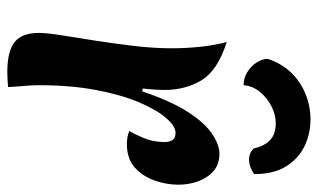

<svg xmlns="http://www.w3.org/2000/svg" viewBox="-192 -675 869 525"><g transform="rotate(90 242.5 -412.5)"><path d="M230 -367Q256 -445 286 -491.5Q316 -538 346 -558Q376 -578 400 -578Q429 -578 447.5 -562Q466 -546 475.5 -520.5Q485 -495 485 -466Q485 -433 473.5 -400.5Q462 -368 438 -346.5Q414 -325 374 -325Q364 -325 355 -326.5Q346 -328 338 -332Q347 -346 357 -370Q367 -394 368 -419Q370 -436 364.5 -447Q359 -458 343 -458Q325 -458 302.5 -432Q280 -406 259.5 -357.5Q239 -309 226 -240Q213 -171 213 -85Q213 -65 215 -44Q217 -23 218 0Q206 1 196 1.5Q186 2 177 2Q120 2 95 -18Q70 -38 70 -84Q70 -106 76.5 -146.5Q83 -187 91 -238Q99 -289 105.5 -343.5Q112 -398 112 -448Q112 -487 108 -525Q104 -563 95 -598Q173 -573 199.5 -529Q226 -485 226 -427Q226 -417 225 -401Q224 -385 222 -368ZM456 -673Q448 -667 437.5 -663Q427 -659 416 -659Q398 -659 386 -672Q379 -702 362.5 -717Q346 -732 317 -732Q294 -732 271 -720.5Q248 -709 231.5 -689Q215 -669 213 -644Q194 -644 177.5 -654Q161 -664 151 -679.5Q141 -695 141 -710Q153 -747 177.5 -773Q202 -799 236 -813Q270 -827 307 -827Q345 -827 379 -811Q413 -795 434.5 -761Q456 -727 456 -673Z"/></g></svg>

Font: Merienda
Style: Bold
Weight: 700
Designer: Eduardo Rodriguez Tunni
Foundry: Eduardo Rodriguez Tunni
Version: Version 2.001